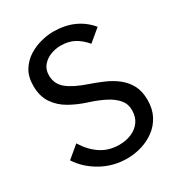

<svg xmlns="http://www.w3.org/2000/svg" viewBox="-187 -906 969 1044"><g transform="rotate(-30 297.0 -384.5)"><path d="M308.5 14.5Q221.5 14.5 148 -26.5Q74.5 -67.5 32.5 -132.5L108 -195.5Q143.5 -137.5 193 -104.5Q242.5 -71.5 308.5 -71.5Q349.5 -71.5 384.2 -86Q419 -100.5 440 -129.5Q461 -158.5 461 -202Q461 -240.5 436.8 -268.8Q412.5 -297 370.8 -318.2Q329 -339.5 275.5 -356.5Q218.5 -374.5 170 -402Q121.5 -429.5 91.8 -473.2Q62 -517 62 -583Q62 -640 86.2 -678.8Q110.5 -717.5 148 -740.8Q185.5 -764 226.5 -774.2Q267.5 -784.5 301 -784.5Q374 -784.5 430 -759.5Q486 -734.5 525.5 -686.5L450 -623.5Q420.5 -659 384.8 -678.8Q349 -698.5 298.5 -698.5Q267.5 -698.5 236.5 -686.8Q205.5 -675 184.8 -650.8Q164 -626.5 164 -589.5Q164 -535.5 204.8 -502.2Q245.5 -469 326.5 -441.5Q369 -427 410.8 -409Q452.5 -391 486.8 -364.5Q521 -338 541.5 -299.8Q562 -261.5 562 -207Q562 -150.5 540 -108.8Q518 -67 481.2 -39.8Q444.5 -12.5 399.5 1Q354.5 14.5 308.5 14.5Z"/></g></svg>

Font: Junction Medium
Style: Regular
Weight: 500
Designer: Caroline Hadilaksono
Foundry: Caroline Hadilaksono, Tyler Finck, The League of Moveable Type
Version: Version 2.000; ttfautohint (v1.8.3)